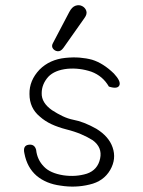

<svg xmlns="http://www.w3.org/2000/svg" viewBox="-20 -700 540 723"><path d="M390 -374Q367 -414 324 -430Q279 -445 234 -441Q186 -436 162 -411Q137 -383 137 -349Q136 -313 176 -285Q196 -272 216 -262.5Q236 -253 256 -249Q295 -242 343 -215Q390 -186 404 -145Q419 -102 395 -60Q370 -17 317 -5Q264 8 208 -1Q154 -8 118 -38Q82 -69 72 -122Q65 -152 88 -155Q110 -158 116 -136Q120 -98 146 -72Q169 -48 218 -40Q265 -33 307 -46Q348 -60 357 -103Q366 -145 329 -172Q310 -184 285.5 -194.5Q261 -205 229 -213Q198 -221 173.5 -232.5Q149 -244 130 -261Q91 -293 91 -346Q90 -397 129 -438Q167 -476 226 -482Q255 -485 280 -483Q305 -481 327 -475Q369 -462 409 -423Q435 -395 430 -380Q424 -363 390 -374ZM241 -655Q251 -674 264.5 -678.5Q278 -683 289.5 -677Q301 -671 305 -659Q309 -647 298 -632L219 -520Q209 -506 197.5 -507Q186 -508 179.5 -517Q173 -526 179 -537Z"/></svg>

Font: Yomogi
Style: Regular
Weight: 400
Designer: satsuyako
Foundry: satsuyako
Version: Version 3.100